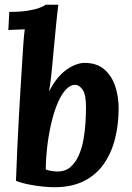

<svg xmlns="http://www.w3.org/2000/svg" viewBox="-20 -775 553 806"><path d="M225 -755Q221 -726 217 -686Q213 -646 209.5 -608.5Q206 -571 204 -551Q203 -540 200.5 -512.5Q198 -485 194.5 -452.5Q191 -420 186 -393H187Q204 -426 223 -448.5Q242 -471 262 -484.5Q282 -498 300.5 -504.5Q319 -511 335 -511Q386 -511 417.5 -484Q449 -457 463.5 -413.5Q478 -370 478 -320Q478 -253 463 -193Q448 -133 416 -87Q384 -41 332.5 -15Q281 11 207 11Q191 11 163 8.5Q135 6 104 0Q73 -6 47 -16Q50 -96 53 -161.5Q56 -227 59.5 -288.5Q63 -350 67 -415.5Q71 -481 76 -560Q77 -577 79 -603.5Q81 -630 84 -652Q68 -651 47 -650.5Q26 -650 15 -649L19 -725Q65 -725 96 -730Q127 -735 145.5 -742Q164 -749 171 -755ZM295 -419Q276 -419 258 -400.5Q240 -382 225 -349Q210 -316 198.5 -271Q187 -226 180 -173.5Q173 -121 172 -64Q180 -60 195.5 -57.5Q211 -55 221 -55Q254 -55 275.5 -73.5Q297 -92 310.5 -122.5Q324 -153 330.5 -189.5Q337 -226 339 -261.5Q341 -297 341 -325Q341 -379 326.5 -399Q312 -419 295 -419Z"/></svg>

Font: Lora Italic
Style: Italic
Weight: 400
Italic angle: -3°
Designer: Olga Karpushina, Alexei Vanyashin (Cyrillic)
Foundry: Cyreal
Version: Version 2.210; ttfautohint (v1.8.1.43-b0c9)